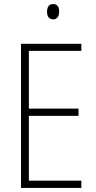

<svg xmlns="http://www.w3.org/2000/svg" viewBox="-20 -931 475 951"><path d="M243 -911C221 -911 213 -893 213 -873C213 -851 222 -835 243 -835C263 -835 273 -850 273 -874C273 -894 266 -911 243 -911ZM383 0V-36H123V-357H369V-393H123V-679H383V-714H84V0Z"/></svg>

Font: Noto Sans Malayalam Condensed ExtraLight
Style: Regular
Weight: 200
Width: 3
Designer: Jelle Bosma - Monotype Design Team
Foundry: Monotype Imaging Inc.
Version: Version 2.104